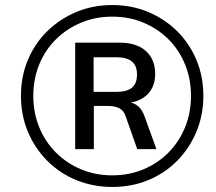

<svg xmlns="http://www.w3.org/2000/svg" viewBox="-20 -733 855 761"><path d="M425 8Q349 8 283 -19Q217 -46 167.5 -95.5Q118 -145 90.5 -211Q63 -277 63 -353Q63 -430 90.5 -495.5Q118 -561 167.5 -609.5Q217 -658 282.5 -685.5Q348 -713 425 -713Q502 -713 567.5 -685.5Q633 -658 682 -609.5Q731 -561 758.5 -495.5Q786 -430 786 -353Q786 -277 758.5 -211Q731 -145 682 -95.5Q633 -46 567.5 -19Q502 8 425 8ZM425 -38Q492 -38 549 -62Q606 -86 648 -128.5Q690 -171 713.5 -228.5Q737 -286 737 -353Q737 -420 713.5 -477.5Q690 -535 648 -577Q606 -619 549 -643Q492 -667 425 -667Q358 -667 301 -643Q244 -619 201.5 -577Q159 -535 135.5 -477.5Q112 -420 112 -353Q112 -286 135.5 -228.5Q159 -171 201.5 -128.5Q244 -86 301 -62Q358 -38 425 -38ZM278 -142V-564H453Q521 -564 558 -531Q595 -498 595 -440Q595 -388 563 -357.5Q531 -327 473 -323L482 -329Q509 -327 526.5 -313Q544 -299 555 -266L600 -142H524L478 -272Q470 -296 452 -304.5Q434 -313 409 -313H338L352 -323V-142ZM351 -369H443Q483 -369 503 -385.5Q523 -402 523 -438Q523 -473 502.5 -489.5Q482 -506 443 -506H351Z"/></svg>

Font: Nunito Sans 10pt Medium
Style: Italic
Weight: 500
Italic angle: -9°
Designer: Vernon Adams
Foundry: Vernon Adams
Version: Version 3.101;gftools[0.9.27]